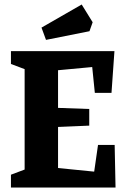

<svg xmlns="http://www.w3.org/2000/svg" viewBox="-20 -836 563 856"><path d="M185.1 -658.2 165 -712.9 344.2 -815.9 393.1 -736.8 378.9 -696.8ZM28.8 0V-57.1L89.8 -80.1V-527.8L28.8 -550.8V-607.9H490.2L477.1 -421.9H402.8L391.1 -537.1L238.8 -522.9V-355L377.9 -350.1V-275.9L238.8 -270V-86.9L399.9 -70.8L417 -189.9H491.2L495.1 0Z"/></svg>

Font: Grenze
Style: Bold
Weight: 700
Designer: Renata Polastri
Foundry: Omnibus-Type
Version: Version 1.002;PS 001.002;hotconv 1.0.88;makeotf.lib2.5.64775